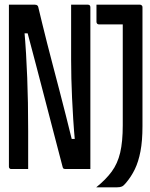

<svg xmlns="http://www.w3.org/2000/svg" viewBox="-20 -720 640 818"><path d="M100 0Q90 0 76.5 0Q63 0 50 0Q37 0 27 0Q24 0 22 -1.5Q20 -3 19 -5Q18 -7 18 -11Q18 -82 18 -152.5Q18 -223 18 -293.5Q18 -364 18 -435Q18 -506 18 -577Q18 -607 18 -638Q18 -669 18 -700Q27 -700 42 -700Q57 -700 73.5 -700Q90 -700 105 -700Q120 -700 129 -700Q133 -700 135.5 -699Q138 -698 140 -696Q142 -694 143 -690Q150 -660 159.5 -621.5Q169 -583 180.5 -537Q192 -491 205.5 -440.5Q219 -390 233 -335.5Q247 -281 261.5 -224.5Q276 -168 290 -110L267 -128H313L300 -110Q295 -164 292 -211.5Q289 -259 287 -302.5Q285 -346 284 -386Q283 -426 283 -465.5Q283 -505 283 -545Q283 -560 283 -576Q283 -592 283 -607Q283 -622 283 -637.5Q283 -653 283 -668.5Q283 -684 283 -700Q293 -700 306 -700Q319 -700 332.5 -700Q346 -700 355 -700Q360 -700 362.5 -697Q365 -694 365 -689Q365 -644 365 -598Q365 -552 365 -506Q365 -460 365 -414Q365 -368 365 -322.5Q365 -277 365 -231Q365 -185 365 -140Q365 -105 365 -70Q365 -35 365 0Q356 0 342 0Q328 0 311.5 0Q295 0 281 0Q267 0 258 0Q254 0 251 -1.5Q248 -3 247 -8Q228 -80 209.5 -151.5Q191 -223 172 -295.5Q153 -368 133.5 -443Q114 -518 92 -600L115 -578H74L83 -598Q88 -542 91 -491Q94 -440 96 -388.5Q98 -337 99 -282Q100 -227 100 -161Q100 -126 100 -83Q100 -40 100 0ZM390 78Q431 45 456 11Q481 -23 492 -69.5Q503 -116 503 -186Q503 -215 503 -257Q503 -299 503 -347.5Q503 -396 503 -448Q503 -500 503 -550.5Q503 -601 503 -645L518 -605L490 -633L532 -616Q501 -616 476.5 -616Q452 -616 433.5 -616Q415 -616 402 -616Q397 -616 394 -619Q391 -622 391 -627Q391 -646 391 -663.5Q391 -681 391 -700Q406 -700 426 -700Q446 -700 470 -700Q494 -700 521 -700Q548 -700 576 -700Q580 -700 582 -698.5Q584 -697 585.5 -695Q587 -693 587 -689Q587 -643 587 -596Q587 -549 587 -501Q587 -453 587 -402Q587 -351 587 -296.5Q587 -242 587 -182Q587 -120 578.5 -75.5Q570 -31 554.5 1Q539 33 516 60Q507 71 499.5 74.5Q492 78 479 78Q464 78 449.5 78Q435 78 420 78Q405 78 390 78Z"/></svg>

Font: RecMonoLinear Nerd Font Mono
Style: Regular
Weight: 400
Monospace: yes
Version: Version 1.085; ttfautohint (v1.8.4.7-5d5b);Nerd Fonts 3.2.1